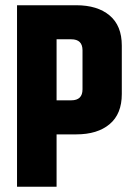

<svg xmlns="http://www.w3.org/2000/svg" viewBox="-20 -713 510 733"><path d="M45 -693H271Q352 -693 398.5 -654Q445 -615 445 -539V-354Q445 -278 398.5 -239Q352 -200 271 -200H196V0H45ZM295 -521Q295 -563 252 -563H196V-330H252Q295 -330 295 -372Z"/></svg>

Font: Khand Black
Style: Regular
Weight: 900
Designer: Sanchit Sawaria and Jyotish Sonowal (Devanagari), Satya Rajpurohit (Latin)
Foundry: Indian Type Foundry
Version: Version 2.000;PS 1.0;hotconv 1.0.79;makeotf.lib2.5.61930